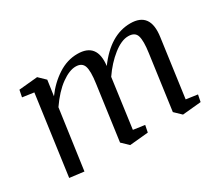

<svg xmlns="http://www.w3.org/2000/svg" viewBox="-102 -767 1148 1004"><g transform="rotate(-30 472.0 -265.5)"><path d="M536.6 -408.7Q633.3 -540.5 753.9 -540.5Q874.5 -540.5 854.5 -399.9L806.6 -51.3L875.5 -41.5L867.2 0L754.9 10.7L715.3 -27.3L760.7 -356.9Q770.5 -425.8 761.2 -456.8Q752 -487.8 710.9 -487.8Q669.9 -487.8 619.9 -448.2Q569.8 -408.7 528.3 -348.1L487.8 -51.3L556.6 -41.5L548.3 0L436 10.7L396.5 -27.3L441.9 -356.9Q452.1 -428.2 441.9 -458Q431.6 -487.8 393.6 -487.8Q355.5 -487.8 306.6 -452.6Q257.8 -417.5 210 -348.6L159.7 10.7L73.7 0L139.6 -478.5L70.8 -488.3L79.1 -529.8L191.9 -540.5L231.4 -502.4L218.3 -409.7Q260.7 -467.8 316.9 -504.2Q373 -540.5 434.6 -540.5Q552.7 -540.5 536.6 -408.7Z"/></g></svg>

Font: NoticiaText-Italic
Style: Italic
Weight: 400
Italic angle: -8°
Designer: JM Sole
Foundry: JM Sole
Version: Version 1.003